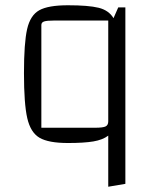

<svg xmlns="http://www.w3.org/2000/svg" viewBox="-20 -528 600 729"><path d="M456 -500V170L391 181V-13Q370 3 334.5 9Q299 15 238 15Q164 15 130 -5Q96 -25 83.5 -79.5Q71 -134 71 -250Q71 -365 83 -417.5Q95 -470 129 -489Q163 -508 238 -508Q316 -508 354.5 -498.5Q393 -489 411 -459L429 -500ZM391 -67V-450H185Q158 -450 147.5 -446.5Q137 -443 137 -433V-43H342Q371 -43 381 -48Q391 -53 391 -67Z"/></svg>

Font: Changa ExtraLight
Style: Regular
Weight: 275
Designer: Eduardo Rodriguez Tunni
Foundry: Eduardo Rodriguez Tunni
Version: Version 2.002; ttfautohint (v1.5) -l 8 -r 50 -G 200 -x 14 -H